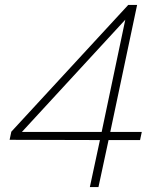

<svg xmlns="http://www.w3.org/2000/svg" viewBox="-20 -760 649 780"><path d="M345 0 386 -191 19 -192 26 -225 501 -740H537L428 -224H556L549 -191H421L380 0ZM69 -224H393L489 -680Z"/></svg>

Font: Be Vietnam Pro Thin
Style: Italic
Weight: 100
Italic angle: -12°
Designer: Lam Bao, Tony Le, Vietanh Nguyen
Foundry: Yellow Type Foundry
Version: Version 1.002; ttfautohint (v1.8.3)